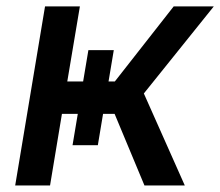

<svg xmlns="http://www.w3.org/2000/svg" viewBox="-20 -565 671 585"><path d="M117.2 -545.5H223.4L185 -316.8H233.3L249.3 -412.3H326.7L310.7 -316.8H329.9L509.2 -545.5H631.4L418.3 -280.2L543 0H420.1L329.2 -218H294L278.1 -122.5H201L217 -218H168.7L132.5 0H26.3Z"/></svg>

Font: Inter P Medium
Style: Italic
Weight: 500
Italic angle: 9.39999°
Designer: Rasmus Andersson
Foundry: rsms
Version: Version 3.018;git-588b23468